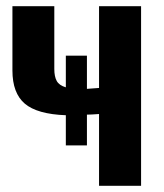

<svg xmlns="http://www.w3.org/2000/svg" viewBox="-20 -598 527 618"><path d="M191.9 -129.9V-227.1Q99.6 -230.5 59.8 -264.4Q20 -298.3 20 -371.1V-578.1H154.8V-376Q154.8 -351.6 162.6 -337.4Q170.4 -323.2 191.9 -316.9V-418.9H259.8V-312Q265.1 -312 298.8 -314.9V-578.1H434.1V0H298.8V-231Q272.5 -229 259.8 -229V-129.9Z"/></svg>

Font: Oswald Medium
Style: Regular
Weight: 500
Designer: Vernon Adams
Foundry: Vernon Adams
Version: Version 4.103